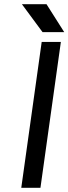

<svg xmlns="http://www.w3.org/2000/svg" viewBox="-20 -901 328 921"><path d="M184 -747H288L203 -881H85ZM82 0H174L272 -700H180Z"/></svg>

Font: Unageo
Style: Medium-Italic
Weight: 500
Designer: Richard Sepsi
Foundry: Richard Sepsi
Version: Version 2.000